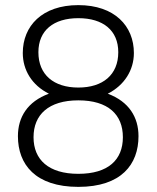

<svg xmlns="http://www.w3.org/2000/svg" viewBox="-20 -718 612 750"><path d="M286 12C454 12 521 -76 521 -186C521 -260 484 -321 401 -352C466 -385 503 -444 503 -511C503 -616 428 -698 286 -698C144 -698 69 -616 69 -511C69 -444 105 -385 171 -352C87 -321 50 -260 50 -186C50 -76 118 12 286 12ZM286 -376C190 -376 130 -426 130 -514C130 -599 189 -647 286 -647C383 -647 442 -599 442 -514C442 -426 382 -376 286 -376ZM286 -39C170 -39 111 -94 111 -182C111 -270 170 -326 286 -326C403 -326 460 -270 460 -182C460 -94 403 -39 286 -39Z"/></svg>

Font: Archivo ExtraLight
Style: Regular
Weight: 200
Designer: Hector Gatti
Foundry: Omnibus-Type
Version: Version 2.001